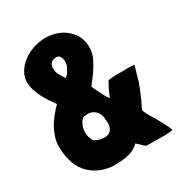

<svg xmlns="http://www.w3.org/2000/svg" viewBox="-173 -850 912 975"><g transform="rotate(-30 282.5 -363.0)"><path d="M219 5C303 4 336 -12 362 -38C372 -29 379 -24 385 -17C390 -11 395 -7 405 0C431 0 469 1 471 1H476H520C545 0 554 -2 560 -3C551 -32 521 -84 517 -91C508 -106 492 -131 488 -139C482 -153 477 -161 477 -165C477 -168 479 -174 483 -182C488 -192 500 -217 500 -216L508 -236C509 -239 511 -241 512 -245C519 -261 526 -278 532 -295C532 -295 558 -386 559 -385C543 -390 488 -388 500 -388H452C435 -388 428 -387 405 -384C391 -360 381 -339 373 -321C371 -314 368 -307 365 -302C352 -319 342 -339 337 -350C326 -373 319 -387 313 -399C353 -451 365 -466 389 -512C400 -534 405 -557 405 -580C405 -600 401 -619 394 -637C385 -655 374 -671 359 -685C326 -716 281 -731 234 -731C187 -731 140 -716 102 -688C83 -674 69 -658 58 -640C46 -620 41 -600 41 -580C41 -565 44 -550 49 -534C58 -505 75 -472 93 -446C102 -433 110 -421 118 -410C95 -389 64 -350 49 -324C31 -290 18 -254 18 -220C18 -167 30 -106 63 -66C100 -20 159 5 219 5ZM240 -142C203 -145 196 -153 186 -159C176 -172 172 -188 170 -200C170 -204 169 -209 169 -213C169 -227 172 -241 178 -254C183 -268 194 -285 208 -287C215 -288 222 -289 228 -289C238 -289 246 -287 253 -284C274 -274 287 -257 291 -233C292 -219 294 -208 294 -197C294 -189 293 -180 289 -171C281 -150 265 -142 240 -142ZM222 -502C210 -521 196 -543 194 -554C192 -562 191 -570 191 -577C191 -589 194 -600 203 -608C210 -615 221 -618 234 -618C243 -618 252 -615 259 -596C261 -590 262 -583 262 -576C262 -564 259 -551 252 -540C246 -529 237 -511 222 -502Z"/></g></svg>

Font: Londrina Solid CC
Style: CC
Weight: 400
Designer: Marcelo Magalhaes
Foundry: Tipos Pereira
Version: Version 1.003;FEAKit 1.0